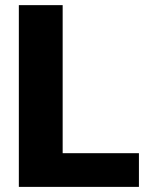

<svg xmlns="http://www.w3.org/2000/svg" viewBox="-20 -731 582 751"><path d="M225.1 -131.8H523.4V0H53.7V-710.9H225.1Z"/></svg>

Font: Vazir Black FD
Style: Black-FD
Weight: 900
Designer: Saber Rastikerdar
Foundry: Saber Rastikerdar
Version: Version 30.0.0